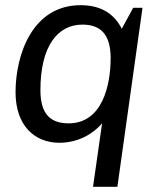

<svg xmlns="http://www.w3.org/2000/svg" viewBox="-20 -541 622 741"><path d="M291 -521C104 -521 40 -328 40 -185C40 -57 113 10 209 10C281 10 339 -24 374 -65L339 180H433L530 -511H494L450 -430C419 -491 366 -521 291 -521ZM298 -446C363 -446 407 -414 407 -317C407 -210 374 -65 245 -65C178 -65 136 -97 136 -193C136 -364 203 -446 298 -446Z"/></svg>

Font: Chivo
Style: Italic
Weight: 400
Italic angle: -8°
Designer: Hector Gatti
Foundry: Omnibus-Type
Version: Version 1.003;PS 001.003;hotconv 1.0.70;makeotf.lib2.5.58329